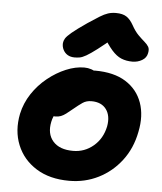

<svg xmlns="http://www.w3.org/2000/svg" viewBox="-55 -837 760 898"><g transform="rotate(5 324.5 -388.5)"><path d="M303 12Q211 12 148 -27.5Q85 -67 58 -133.5Q31 -200 47 -280Q58 -331 87 -375Q116 -419 157 -452Q198 -485 242.5 -503.5Q287 -522 328 -522Q345 -522 361.5 -516.5Q378 -511 387.5 -499.5Q397 -488 393 -468Q385 -432 365 -405Q345 -378 298 -363Q274 -355 252.5 -339Q231 -323 216 -302Q201 -281 196 -256Q184 -199 214.5 -164Q245 -129 309 -129Q363 -129 404.5 -164Q446 -199 458 -257Q467 -307 444.5 -337.5Q422 -368 375 -368Q351 -368 333.5 -356Q316 -344 292 -324Q274 -309 262 -300Q250 -291 238.5 -286.5Q227 -282 211 -282Q193 -282 178 -300Q163 -318 171 -357Q177 -385 198.5 -413Q220 -441 250.5 -463Q281 -485 314.5 -498.5Q348 -512 379 -512Q468 -512 523.5 -477Q579 -442 600.5 -381.5Q622 -321 606 -244Q591 -166 547 -108.5Q503 -51 440 -19.5Q377 12 303 12ZM278 -565Q259 -565 245.5 -573Q232 -581 224.5 -595.5Q217 -610 218 -627Q219 -638 225.5 -649Q232 -660 254 -678.5Q276 -697 324 -730Q357 -752 378 -765Q399 -778 416 -783.5Q433 -789 453 -789Q485 -789 503 -777Q521 -765 535 -740Q551 -711 567.5 -694.5Q584 -678 597 -667Q610 -656 616.5 -645Q623 -634 619 -615Q615 -593 594.5 -581Q574 -569 549 -569Q520 -569 497 -578.5Q474 -588 452 -613Q430 -638 404 -682L465 -681Q414 -638 382.5 -614Q351 -590 332.5 -579.5Q314 -569 302 -567Q290 -565 278 -565Z"/></g></svg>

Font: Shantell Sans Light
Style: Bold Italic
Weight: 700
Italic angle: -11°
Version: Version 1.011;[c5ecc13dd]